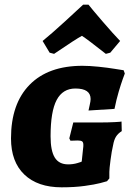

<svg xmlns="http://www.w3.org/2000/svg" viewBox="-20 -792 571 820"><path d="M27 -201Q27 -349 106.5 -430Q186 -511 332 -511Q362 -511 401 -507Q440 -503 470 -498Q500 -493 508 -492L513 -478Q511 -473 504 -453.5Q497 -434 487 -400.5Q477 -367 469 -327L358 -320Q359 -326 363 -343Q367 -360 367 -369Q367 -414 302 -414Q248 -414 222 -365Q196 -316 196 -210Q196 -148 214 -119Q232 -90 271 -90Q292 -90 310.5 -95.5Q329 -101 329 -102L335 -159Q336 -164 336 -173Q336 -184 331 -188Q326 -192 312 -192L281 -191L276 -201L293 -269H413Q441 -269 470 -270.5Q499 -272 499 -273L500 -232Q484 -222 475.5 -208.5Q467 -195 463 -172Q457 -147 452 -108.5Q447 -70 447 -58V-30L437 -18Q431 -16 408 -10Q385 -4 342 2Q299 8 243 8Q141 8 84 -46.5Q27 -101 27 -201ZM335 -772H358Q372 -754 418 -700.5Q464 -647 493 -617L451 -567L432 -562Q352 -625 330 -639Q305 -626 211 -562L192 -567L162 -617Q199 -647 257.5 -700.5Q316 -754 335 -772Z"/></svg>

Font: Alegreya SC ExtraBold
Style: Italic
Weight: 800
Italic angle: -7°
Designer: Juan Pablo del Peral
Foundry: Huerta Tipografica
Version: Version 2.007; ttfautohint (v1.6)